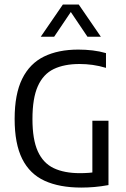

<svg xmlns="http://www.w3.org/2000/svg" viewBox="-20 -821 554 846"><path d="M338 5.5Q242 5.5 176.5 -24.5Q111 -54.5 77.8 -121Q44.5 -187.5 44.5 -297Q44.5 -406.5 77.8 -473.8Q111 -541 173.8 -571.8Q236.5 -602.5 325 -602.5Q357.5 -602.5 388.5 -598.8Q419.5 -595 447 -587V-522Q417 -531 388.2 -535Q359.5 -539 330.5 -539Q263 -539 216.8 -516.8Q170.5 -494.5 146.8 -441.5Q123 -388.5 123 -296.5Q123 -206.5 146.5 -154.5Q170 -102.5 216.5 -80.2Q263 -58 332.5 -58Q352.5 -58 372.2 -59.5Q392 -61 409.5 -64.5L387 -42V-289H458V-5.5Q425 0.5 395.8 3Q366.5 5.5 338 5.5ZM159.5 -659 257 -801H327L424.5 -659H365.5L286 -777H298L218.5 -659Z"/></svg>

Font: Encode Sans SC Condensed
Style: Regular
Weight: 400
Width: 3
Designer: Multiple Designers
Foundry: Impallari Type
Version: Version 3.002